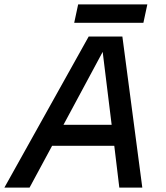

<svg xmlns="http://www.w3.org/2000/svg" viewBox="-78 -857 758 877"><path d="M-58 0 327 -690H481L572 0H467L444 -191H160L57 0ZM212 -287H432L391 -620ZM261 -753 279 -837H595L577 -753Z"/></svg>

Font: Radio Canada Big
Style: Italic
Weight: 400
Italic angle: -12°
Designer: Étienne Aubert Bonn
Foundry: Coppers and Brasses
Version: Version 1.001